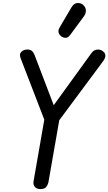

<svg xmlns="http://www.w3.org/2000/svg" viewBox="-20 -1261 724 1283"><path d="M250 2.5Q225.5 2.5 213 -12Q200.5 -26.5 204 -48L276 -461.5L121 -863.5Q117 -874 115.2 -879.8Q113.5 -885.5 113.5 -893.5Q113.5 -908.5 128 -919.2Q142.5 -930 163.5 -930Q181.5 -930 192.2 -921.5Q203 -913 210 -896L339 -558L592 -907.5Q600.5 -919.5 612 -924.8Q623.5 -930 637 -930Q646.5 -930 657.5 -924.8Q668.5 -919.5 676.2 -910.5Q684 -901.5 684 -889.5Q684 -874 670.5 -854L376 -457.5L303.5 -42.5Q300 -26 289 -11.8Q278 2.5 250 2.5ZM393 -1015.5Q378 -1025 372.2 -1041.2Q366.5 -1057.5 379 -1078.5L456 -1209.5Q473.5 -1239.5 497 -1240.8Q520.5 -1242 536 -1228Q553 -1212.5 553.8 -1191.8Q554.5 -1171 541.5 -1153L449 -1027.5Q435.5 -1009.5 421.2 -1008.5Q407 -1007.5 393 -1015.5Z"/></svg>

Font: Edu AU VIC WA NT Hand Medium
Style: Regular
Weight: 500
Version: Version 1.001